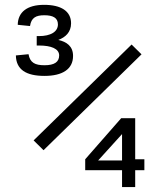

<svg xmlns="http://www.w3.org/2000/svg" viewBox="-20 -754 660 774"><path d="M158 -734.5C89.5 -734.5 52.5 -705.5 51.5 -654L101 -649C106 -683 125.5 -692.5 158.5 -692.5C193 -692.5 213.5 -682.5 213.5 -655.5C213.5 -626.5 185 -608.5 137 -608.5H128V-570.5H137.5C185.5 -570.5 218.5 -558 218.5 -530.5C218.5 -504 199 -491 159.5 -491C121.5 -491 101 -501 95 -535.5L44 -530.5C45 -473.5 85 -448 159.5 -448C231.5 -448 274.5 -475 274.5 -528.5C274.5 -568 248.5 -585.5 215 -593C243.5 -603.5 266.5 -624 266.5 -660C266.5 -709.5 225.5 -734.5 158 -734.5ZM115.5 -188 155.5 -148.5 550.5 -535 510.5 -574.5ZM323.5 -68H472V0H525V-68H562V-112H525V-277.5H468.5L323.5 -112ZM375.5 -107 472 -213.5V-107Z"/></svg>

Font: Monaspace Argon Light
Style: Regular
Weight: 300
Designer: Riley Cran & the Lettermatic Team
Foundry: Lettermatic
Version: Version 1.000 (Monaspace Argon)